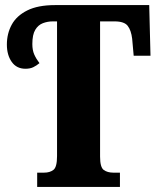

<svg xmlns="http://www.w3.org/2000/svg" viewBox="-20 -734 612 754"><path d="M126 0V-56H153Q176 -56 190 -67Q204 -78 204 -121V-650H187Q167 -650 148.5 -643Q130 -636 118.5 -617Q107 -598 107 -561Q107 -537 114.5 -520Q122 -503 135 -486Q123 -476 110.5 -470Q98 -464 80 -464Q45 -464 26 -491Q7 -518 7 -559Q7 -602 26 -637Q45 -672 87 -693Q129 -714 196 -714H566L571 -515H505L499 -582Q495 -615 481.5 -632.5Q468 -650 430 -650H373V-119Q373 -77 387.5 -66.5Q402 -56 425 -56H451V0Z"/></svg>

Font: Noto Serif ExtraCondensed Black
Style: Regular
Weight: 900
Width: 2
Designer: Monotype Design Team
Foundry: Monotype Imaging Inc.
Version: Version 2.015; ttfautohint (v1.8.4.7-5d5b)